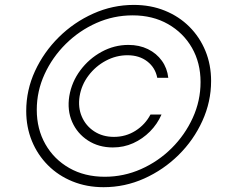

<svg xmlns="http://www.w3.org/2000/svg" viewBox="-20 -759 946 790"><path d="M265.1 -363.3Q274.9 -421.9 310.5 -469.7Q346.2 -517.6 398.2 -545.9Q450.2 -574.2 508.3 -574.2Q553.2 -574.2 588.6 -556.9Q624 -539.6 646 -509Q668 -478.5 672.4 -439H627Q619.1 -480.5 586.2 -506.1Q553.2 -531.7 504.4 -531.7Q458 -531.7 415.8 -509.3Q373.5 -486.8 344.5 -448.5Q315.4 -410.2 307.6 -363.3Q300.3 -316.9 316.7 -279.1Q333 -241.2 367.7 -218.5Q402.3 -195.8 448.7 -195.8Q498 -195.8 537.8 -221.2Q577.6 -246.6 599.1 -287.6H644.5Q627.4 -248.5 597.2 -218Q566.9 -187.5 528.1 -169.9Q489.3 -152.3 444.3 -152.3Q386.2 -152.3 342 -180.9Q297.9 -209.5 276.9 -257.3Q255.9 -305.2 265.1 -363.3ZM406.2 11.2Q336.9 11.2 278.6 -12.5Q220.2 -36.1 177.5 -78.9Q134.8 -121.6 111.3 -178.7Q87.9 -235.8 87.9 -302.2Q87.9 -388.2 124 -466.6Q160.2 -544.9 222.2 -606.2Q284.2 -667.5 363.8 -703.1Q443.4 -738.8 530.3 -738.8Q600.1 -738.8 658.4 -715.1Q716.8 -691.4 759.3 -648.9Q801.8 -606.4 825.2 -549.6Q848.6 -492.7 848.6 -425.8Q848.6 -340.3 812.7 -261.5Q776.9 -182.6 714.8 -121.3Q652.8 -60.1 573.2 -24.4Q493.7 11.2 406.2 11.2ZM411.1 -31.7Q489.3 -31.7 560.3 -63.2Q631.3 -94.7 686.3 -149.4Q741.2 -204.1 773.2 -274.2Q805.2 -344.2 805.2 -421.4Q805.2 -500.5 769.8 -562.3Q734.4 -624 671.4 -659.9Q608.4 -695.8 525.9 -695.8Q447.3 -695.8 376.5 -664.3Q305.7 -632.8 250.5 -578.1Q195.3 -523.4 163.3 -453.6Q131.3 -383.8 131.3 -307.1Q131.3 -228 166.7 -165.8Q202.1 -103.5 265.1 -67.6Q328.1 -31.7 411.1 -31.7Z"/></svg>

Font: Inter 17pt ExtraLight
Style: Italic
Weight: 250
Italic angle: -9.3988°
Version: Version 4.001;git-66647c0bb